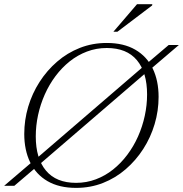

<svg xmlns="http://www.w3.org/2000/svg" viewBox="-37 -904 890 934"><path d="M833 -685 696.5 -568.5 676.5 -553 154 -103.5 137.5 -89.5 32.5 0H-17L119.5 -116.5L137 -130L660.5 -580.5L677.5 -595L783.5 -685ZM137 -240.5Q137 -133 186.8 -73.8Q236.5 -14.5 333 -14.5Q384 -14.5 429.5 -31.8Q475 -49 513.2 -79.5Q551.5 -110 582.2 -151Q613 -192 634.5 -240.2Q656 -288.5 667.2 -340.5Q678.5 -392.5 678.5 -444.5Q678.5 -552 629 -611.2Q579.5 -670.5 482.5 -670.5Q431.5 -670.5 386 -653.2Q340.5 -636 302.2 -605.5Q264 -575 233.2 -534Q202.5 -493 181 -444.8Q159.5 -396.5 148.2 -344.5Q137 -292.5 137 -240.5ZM734.5 -432.5Q734.5 -365 715.2 -300.2Q696 -235.5 660 -179.5Q624 -123.5 574.5 -80.8Q525 -38 464 -14Q403 10 333.5 10Q250.5 10 194.2 -22.8Q138 -55.5 109.5 -114.8Q81 -174 81 -252.5Q81 -320 100.2 -384.8Q119.5 -449.5 155.5 -505.5Q191.5 -561.5 241 -604.2Q290.5 -647 351.5 -671Q412.5 -695 482 -695Q565 -695 621.2 -662.2Q677.5 -629.5 706 -570.5Q734.5 -511.5 734.5 -432.5ZM514.5 -749.5 629.5 -883.5H704L703 -877.5L534 -749.5Z"/></svg>

Font: Newsreader 36pt Light
Style: Italic
Weight: 300
Italic angle: -17°
Designer: Hugues Gentile
Foundry: Production Type
Version: Version 1.003